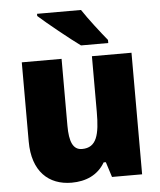

<svg xmlns="http://www.w3.org/2000/svg" viewBox="-54 -813 727 870"><g transform="rotate(-5 309.0 -378.0)"><path d="M347 -766H147V-756C187 -720 287 -639 333 -606H457V-620C429 -654 375 -723 347 -766ZM558 -553H378V-300C378 -197 364 -138 297 -138C256 -138 240 -176 240 -249V-553H59V-193C59 -56 133 10 237 10C302 10 357 -14 389 -69H399L421 0H558Z"/></g></svg>

Font: Noto Sans Gujarati UI SemiCondensed Black
Style: Regular
Weight: 900
Width: 4
Designer: Jelle Bosma - Monotype Design Team, Universal Thirst
Foundry: Monotype Imaging Inc.
Version: Version 2.106